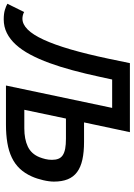

<svg xmlns="http://www.w3.org/2000/svg" viewBox="96 -856 728 1047"><g transform="rotate(90 460.5 -332.0)"><path d="M402.8 0 524.9 -579.1H370.1L355 -509.8Q338.4 -432.6 319.8 -363.8Q301.3 -294.9 280 -236.8Q258.8 -178.7 234.1 -132.6Q209.5 -86.4 180.2 -54.2Q150.9 -22 116.7 -4.9Q82.5 12.2 42 12.2Q11.2 12.2 -9.5 5.9Q-30.3 -0.5 -43 -7.8L2 -99.1Q10.3 -94.2 20.3 -92Q30.3 -89.8 38.1 -89.8Q68.8 -89.8 97.4 -118.4Q126 -147 152.8 -205.1Q179.7 -263.2 205.6 -351.6Q231.4 -439.9 256.8 -560.1L280.8 -675.8H657.2L604 -425.8H710Q766.1 -425.8 807.1 -416.7Q848.1 -407.7 874.8 -387.9Q901.4 -368.2 914.1 -336.9Q926.8 -305.7 926.8 -261.2Q926.8 -249 924.8 -234.1Q922.9 -219.2 919.2 -203.4Q915.5 -187.5 910.4 -171.4Q905.3 -155.3 898.9 -141.1Q881.8 -102.5 856.4 -75.7Q831.1 -48.8 795.9 -32Q760.7 -15.1 715.8 -7.6Q670.9 0 615.2 0ZM793.9 -183.1Q799.8 -198.2 804 -215.3Q808.1 -232.4 808.1 -251Q808.1 -271.5 802.2 -286.1Q796.4 -300.8 782.7 -309.8Q769 -318.8 747.1 -323Q725.1 -327.1 692.9 -327.1H583L535.2 -100.1H636.2Q695.3 -100.1 735.6 -119.1Q775.9 -138.2 793.9 -183.1Z"/></g></svg>

Font: Clear Sans Medium
Style: Italic
Weight: 500
Italic angle: -12°
Foundry: Intel Corporation
Version: Version 1.00